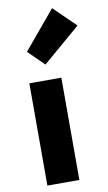

<svg xmlns="http://www.w3.org/2000/svg" viewBox="-103 -1003 593 1052"><g transform="rotate(-10 193.5 -476.5)"><path d="M72 0H250V-569H72ZM177 -655 387 -835 266 -953 89 -741Z"/></g></svg>

Font: Noto Sans CJK HK Black
Style: Regular
Weight: 900
Designer: Ryoko NISHIZUKA 西塚涼子 (kana, bopomofo & ideographs); Paul D. Hunt (Latin, Greek & Cyrillic); Sandoll Communications 산돌커뮤니
Foundry: Adobe
Version: Version 2.004;hotconv 1.0.118;makeotfexe 2.5.65603